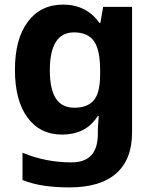

<svg xmlns="http://www.w3.org/2000/svg" viewBox="-20 -576 673 836"><path d="M255 -556Q305 -556 345 -536Q385 -516 413 -476H417L429 -546H555V1Q555 118 486 179Q417 240 282 240Q224 240 174.5 233Q125 226 78 208V89Q179 131 291 131Q349 131 377.5 100Q406 69 406 7V-4Q406 -21 407.5 -39Q409 -57 410 -71H406Q378 -28 339 -9Q300 10 251 10Q154 10 99.5 -64.5Q45 -139 45 -272Q45 -406 101 -481Q157 -556 255 -556ZM302 -435Q250 -435 223.5 -394Q197 -353 197 -270Q197 -188 223 -147.5Q249 -107 304 -107Q361 -107 388.5 -139.5Q416 -172 416 -253V-271Q416 -359 389 -397Q362 -435 302 -435Z"/></svg>

Font: Noto Sans Ol Chiki
Style: Regular
Weight: 400
Designer: Monotype Design Team, Lewis McGuffie
Foundry: Monotype Imaging Inc.
Version: Version 2.003